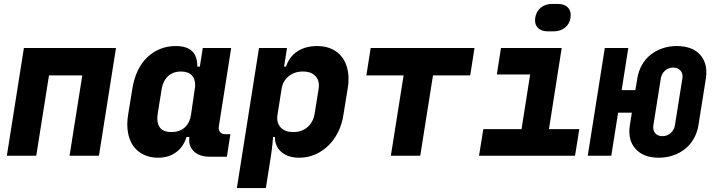

<svg xmlns="http://www.w3.org/2000/svg" viewBox="-20 -795 3640 980"><path d="M102 -550H572L485 0H335L400 -410H230L165 0H15Z M634 -210 656 -345Q664 -394 683 -434Q702 -474 731 -502Q760 -530 797 -545Q834 -560 877 -560Q989 -560 987 -455H1000L1015 -550H1160L1097 -150Q1094 -132 1103 -121Q1112 -110 1130 -110H1156L1138 5H1052Q998 5 969 -23Q940 -51 947 -96H932Q917 -46 879 -18Q841 10 787 10Q745 10 712.5 -6Q680 -22 660 -50.5Q640 -79 633 -120Q626 -161 634 -210ZM855 -121Q897 -121 923 -144.5Q949 -168 955 -210L976 -354Q978 -390 959.5 -410Q941 -430 904 -430Q863 -430 837.5 -406Q812 -382 805 -340L785 -215Q778 -172 794.5 -146.5Q811 -121 855 -121Z M1189 165 1302 -550H1445L1430 -455H1440Q1456 -505 1497.5 -532.5Q1539 -560 1599 -560Q1642 -560 1674.5 -544.5Q1707 -529 1727.5 -501Q1748 -473 1755.5 -433Q1763 -393 1755 -345L1733 -210Q1726 -161 1705.5 -120.5Q1685 -80 1655 -51Q1625 -22 1587.5 -6Q1550 10 1507 10Q1450 10 1416.5 -19Q1383 -48 1383 -96H1374Q1373 -88 1370.5 -60Q1368 -32 1363 0L1337 165ZM1395 -200Q1393 -165 1414 -143Q1435 -121 1477 -121Q1521 -121 1550 -146.5Q1579 -172 1586 -215L1606 -340Q1613 -382 1591 -406Q1569 -430 1526 -430Q1483 -430 1453 -405.5Q1423 -381 1417 -340Z M1850 -410 1872 -550H2402L2380 -410H2190L2125 0H1975L2040 -410Z M2425 0 2447 -136H2642L2686 -415H2516L2537 -550H2847L2782 -136H2937L2915 0ZM2712 -705Q2717 -737 2740.5 -756Q2764 -775 2798 -775H2828Q2862 -775 2879.5 -755.5Q2897 -736 2892 -704Q2887 -672 2863.5 -653.5Q2840 -635 2805 -635H2776Q2742 -635 2724.5 -654Q2707 -673 2712 -705Z M3067 -550H3187L3153 -335H3223L3233 -395Q3239 -432 3256 -462.5Q3273 -493 3299.5 -514.5Q3326 -536 3360.5 -548Q3395 -560 3434 -560Q3514 -560 3554 -515Q3594 -470 3583 -395L3545 -156Q3539 -119 3521.5 -88Q3504 -57 3477.5 -35.5Q3451 -14 3416.5 -2Q3382 10 3343 10Q3264 10 3223.5 -35.5Q3183 -81 3195 -156L3205 -220H3135L3100 0H2980ZM3416 -450Q3392 -450 3374.5 -434.5Q3357 -419 3353 -395L3315 -156Q3311 -131 3324 -115.5Q3337 -100 3361 -100Q3385 -100 3403 -115.5Q3421 -131 3425 -156L3463 -395Q3467 -419 3453.5 -434.5Q3440 -450 3416 -450Z"/></svg>

Font: JetBrains Mono ExtraBold
Style: Italic
Weight: 800
Designer: Philipp Nurullin, Konstantin Bulenkov
Foundry: JetBrains
Version: Version 1.000; ttfautohint (v1.8.3)